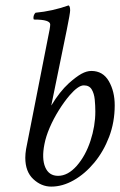

<svg xmlns="http://www.w3.org/2000/svg" viewBox="-20 -689 447 715"><path d="M320.3 -424.8Q363.3 -424.8 385.3 -386.7Q407.2 -348.6 407.2 -296.9Q407.2 -234.4 386.5 -179.7Q365.7 -125 331.1 -83.3Q296.4 -41.5 254.6 -17.8Q212.9 5.9 170.9 5.9Q133.8 5.9 104 -22Q74.2 -49.8 74.2 -101.6Q74.2 -116.2 77.1 -133.8L158.2 -545.9Q167 -586.4 167 -597.7Q167 -616.2 107.4 -616.2Q104.5 -616.2 104.5 -622.1Q104.5 -633.8 112.3 -641.6Q175.3 -647.5 235.4 -668.9Q241.2 -666 241.2 -650.4Q241.2 -639.6 228.5 -577.1L170.9 -295.9Q202.1 -347.7 236.3 -378.9Q263.7 -403.3 283.2 -414.1Q302.7 -424.8 320.3 -424.8ZM292 -371.1Q271.5 -371.1 239.7 -334.5Q218.8 -310.1 199 -278.3Q179.2 -246.6 165 -213.6Q150.9 -180.7 145.5 -152.3Q134.8 -98.6 148.4 -66.4Q162.1 -34.2 196.3 -34.2Q232.9 -34.2 266.1 -71.8Q298.8 -109.4 316.9 -164.6Q335 -219.7 335 -273.4Q335 -295.9 332.8 -318.4Q330.6 -340.8 321.5 -356Q312.5 -371.1 292 -371.1Z"/></svg>

Font: Metal
Style: Regular
Weight: 400
Designer: Danh Hong
Version: Version 8.002; ttfautohint (v1.8.3)